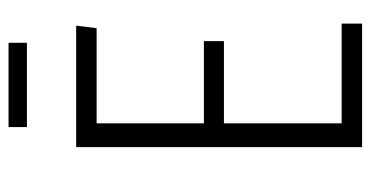

<svg xmlns="http://www.w3.org/2000/svg" viewBox="-234 -654 887 460"><g transform="rotate(-90 210.0 -423.5)"><path d="M379 -685 373 -636H145V-379H342V-331H145V-49H384V0H88V-685ZM338 -803H136V-847H338Z"/></g></svg>

Font: Fira Sans Extra Condensed Light
Style: Regular
Weight: 300
Width: 1
Designer: Carrois Corporate & Edenspiekermann AG
Foundry: Carrois Corporate GbR & Edenspiekermann AG
Version: Version 4.203